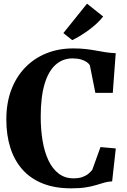

<svg xmlns="http://www.w3.org/2000/svg" viewBox="-20 -1016 694 1047"><path d="M367.5 11Q278.5 11 212 -15.8Q145.5 -42.5 101.8 -92.2Q58 -142 36.2 -211Q14.5 -280 14.5 -364.5Q14.5 -454.5 41.5 -526Q68.5 -597.5 117.5 -648Q166.5 -698.5 233 -725.2Q299.5 -752 379 -752Q419 -752 450.2 -748.2Q481.5 -744.5 507.5 -739.5Q533.5 -734.5 558.5 -730.8Q583.5 -727 611 -726L595 -509.5H500L470 -660Q465 -669 453 -677.5Q441 -686 421.8 -691.8Q402.5 -697.5 375 -697.5Q322 -697.5 283 -662.8Q244 -628 223 -557.5Q202 -487 202 -379Q202 -310 212.2 -248.8Q222.5 -187.5 244 -141.8Q265.5 -96 299.5 -69.8Q333.5 -43.5 380.5 -43.5Q409 -43.5 429 -50.5Q449 -57.5 462 -68.5Q475 -79.5 483 -89.5L528 -214L611.5 -206.5L591.5 -27Q568.5 -26 548.2 -20Q528 -14 504.2 -6.8Q480.5 0.5 447.8 5.8Q415 11 367.5 11ZM373.5 -797.5 325.5 -835.5 454.5 -996 542.5 -926Q527.5 -906.5 507.5 -888Q487.5 -869.5 464.8 -852.8Q442 -836 419 -821.8Q396 -807.5 374.5 -797.5Z"/></svg>

Font: Merriweather 60pt ExtraBold
Style: Regular
Weight: 800
Version: Version 2.100